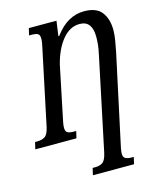

<svg xmlns="http://www.w3.org/2000/svg" viewBox="-156 -820 940 1154"><g transform="rotate(-15 314.0 -243.0)"><path d="M276 240 286 197H304Q330 197 348.5 184.5Q367 172 377 126L497 -444Q506 -485 508.5 -510Q511 -535 511 -560Q511 -608 492 -633.5Q473 -659 433 -659Q372 -659 325.5 -602Q279 -545 256 -453L186 -115Q182 -93 182 -83Q181 -58 194 -50.5Q207 -43 232 -43H248L238 0H-18L-8 -43H7Q33 -43 52.5 -54.5Q72 -66 82 -110L181 -579Q185 -596 187 -609Q189 -622 189 -634Q189 -659 175.5 -665Q162 -671 141 -671H123L133 -714H305L292 -621H297Q339 -677 384 -701.5Q429 -726 479 -726Q556 -726 588.5 -683Q621 -640 621 -572Q621 -543 615.5 -510Q610 -477 602 -437L481 126Q479 136 478 145Q477 154 477 161Q477 183 491.5 190Q506 197 527 197H542L532 240Z"/></g></svg>

Font: Noto Serif ExtraCondensed Medium
Style: Italic
Weight: 500
Width: 2
Italic angle: -12°
Designer: Monotype Design Team
Foundry: Monotype Imaging Inc.
Version: Version 2.013; ttfautohint (v1.8.4.7-5d5b)